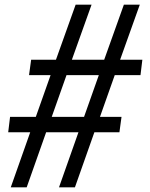

<svg xmlns="http://www.w3.org/2000/svg" viewBox="-20 -800 640 820"><path d="M300 0H232L315 -235H177L94 0H26L109 -235H15L23 -301H133L196 -479H104L113 -545H219L303 -780H371L287 -545H425L509 -780H577L493 -545H588L580 -479H470L407 -301H499L490 -235H383ZM339 -301 402 -479H264L201 -301Z"/></svg>

Font: Tanohe Sans
Style: Italic
Weight: 400
Designer: Village Type and Design LLC & Cristiano Sobral
Foundry: Cooper Hewitt Smithsonian Design Museum
Version: Version 1.00;September 29, 2021;FontCreator 13.0.0.2655 64-b